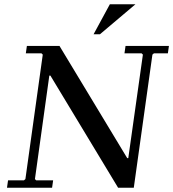

<svg xmlns="http://www.w3.org/2000/svg" viewBox="-20 -887 818 907"><path d="M573 -670H778L773 -635H707L700 -629L612 0H538L218 -530H213L145 -41L151 -35H231L226 0H13L18 -35H93L100 -41L182 -629L176 -635H102L107 -670H261L581 -140H586L655 -629L649 -635H568ZM620 -867 452 -725H422L499 -867Z"/></svg>

Font: Brygada 1918 Medium
Style: Italic
Weight: 500
Italic angle: -8°
Designer: Mateusz Machalski | Borys Kosmynka | Przemek Hoffer
Foundry: NIEPODLEGLA 2018
Version: Version 3.006